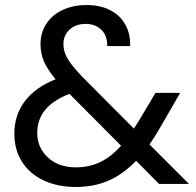

<svg xmlns="http://www.w3.org/2000/svg" viewBox="-20 -731 779 763"><path d="M612 0 521 -92Q470 -39 412 -13.5Q354 12 281 12Q209 12 153.5 -14Q98 -40 67.5 -88Q37 -136 37 -200Q37 -273 78.5 -328.5Q120 -384 201 -416Q169 -454 155 -486Q141 -518 141 -556Q141 -600 163.5 -635.5Q186 -671 228 -691Q270 -711 325 -711Q379 -711 419 -690Q459 -669 479 -631.5Q499 -594 497 -548H406Q407 -589 383 -612.5Q359 -636 321 -636Q281 -636 256.5 -613.5Q232 -591 232 -556Q232 -526 248.5 -498Q265 -470 304 -429L512 -220L530 -248L598 -362H696L614 -220Q597 -190 574 -157L731 0ZM461 -152 256 -358Q128 -309 128 -203Q128 -144 170.5 -105Q213 -66 281 -66Q335 -66 378.5 -87Q422 -108 461 -152Z"/></svg>

Font: Poppins A&M
Style: Regular-A&M
Weight: 400
Designer: Ninad Kale (Devanagari), Jonny Pinhorn (Latin)
Foundry: Indian Type Foundry
Version: 4.004